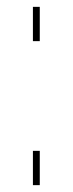

<svg xmlns="http://www.w3.org/2000/svg" viewBox="-20 -540 212 560"><path d="M76 0V-100H96V0ZM76 -420V-520H96V-420Z"/></svg>

Font: Mplus 1p Thin
Style: Regular
Weight: 250
Version: Version 1.061